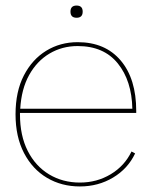

<svg xmlns="http://www.w3.org/2000/svg" viewBox="-20 -662 544 692"><path d="M268 10Q202 10 149.5 -21Q97 -52 66.5 -110.5Q36 -169 36 -250Q36 -332 66 -390Q96 -448 146.5 -479Q197 -510 260 -510Q359 -510 415 -444Q471 -378 471 -262V-255H52V-250Q52 -173 80 -118Q108 -63 157 -33.5Q206 -4 268 -4Q329 -4 379 -34Q429 -64 454 -116L467 -109Q441 -54 387.5 -22Q334 10 268 10ZM53 -270H457Q455 -371 404.5 -433.5Q354 -496 260 -496Q204 -496 158.5 -469Q113 -442 85 -391.5Q57 -341 53 -270ZM256 -642Q278 -642 278 -620Q278 -598 256 -598Q234 -598 234 -620Q234 -642 256 -642Z"/></svg>

Font: Prodigy Sans Thin
Style: Regular
Weight: 100
Designer: Wei Huang
Foundry: Wei Huang
Version: Version 1.003; ttfautohint (v1.8.3)